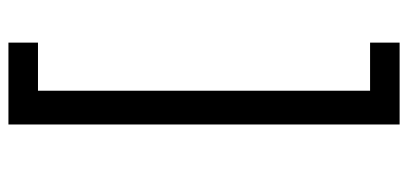

<svg xmlns="http://www.w3.org/2000/svg" viewBox="-276 -556 967 455"><g transform="rotate(-90 207.5 -328.5)"><path d="M140 -792H334V-722H220V65H334V135H140Z"/></g></svg>

Font: lkorean05
Style: Book
Weight: 400
Designer: Jelle Bosma - Monotype Design Team
Foundry: Monotype Imaging Inc.
Version: Version 2.003